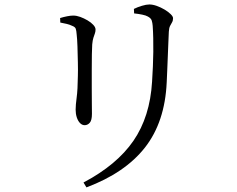

<svg xmlns="http://www.w3.org/2000/svg" viewBox="-20 -766 1040 842"><path d="M359.1 55.8 346.2 34.3Q492.5 -42.9 565.2 -148.6Q637.8 -254.2 646.9 -407.9Q649.1 -441.6 650.5 -474.7Q651.9 -507.8 652.3 -538.7Q652.6 -569.6 652 -598.5Q651.4 -627.4 649.6 -652.7Q648.6 -665.6 645.4 -675.9Q642.2 -686.2 628.2 -693.6Q620 -698.5 603.7 -701.8Q587.4 -705.2 568.2 -707.2L567.2 -726.9Q583.1 -734.9 602.4 -740.6Q621.6 -746.4 634.9 -746.4Q649.6 -746.4 667.3 -740.2Q684.9 -733.9 701.4 -724.2Q717.9 -714.4 728.4 -704Q738.9 -693.7 738.9 -686.2Q738.9 -675.4 734.5 -668Q730.2 -660.7 725.8 -652.2Q721.4 -643.6 720.4 -627.1Q719.4 -605.3 718.2 -576.3Q717 -547.3 715.8 -516.7Q714.6 -486.1 713.4 -457.1Q712.3 -428.2 711.1 -405.2Q703.3 -231.1 616 -119.4Q528.6 -7.8 359.1 55.8ZM244.4 -667.1 243.6 -686.9Q258.9 -691.6 274.2 -694.6Q289.5 -697.7 301.4 -697.7Q315.5 -697.7 332 -691.8Q348.5 -685.8 363.9 -676.7Q379.2 -667.7 389.1 -657Q399 -646.3 399 -636.6Q399 -627.2 396 -619Q393.1 -610.8 389.6 -600.4Q386.2 -589.9 384.4 -571.1Q383.4 -558.1 382.9 -527.3Q382.4 -496.5 382.4 -457.1Q382.4 -417.7 382.4 -378.6Q382.4 -339.6 382.8 -309.4Q383.2 -279.2 383.2 -266.8Q383.2 -238.4 373.7 -227.7Q364.2 -217 351.2 -217Q340.1 -217 331 -226.2Q322 -235.4 316.8 -251Q311.7 -266.7 311.7 -285.1Q311.7 -304.9 316.2 -338.5Q320.8 -372 321.5 -433.1Q322.3 -456.7 321.5 -492.2Q320.8 -527.8 319.7 -562Q318.5 -596.3 316.3 -614.1Q315.1 -632.1 312.1 -640.1Q309.1 -648.1 296.5 -652.7Q284.9 -658.4 272.4 -661.2Q259.8 -664.1 244.4 -667.1Z"/></svg>

Font: Noto Serif TC
Style: Regular
Weight: 200
Designer: Ryoko NISHIZUKA 西塚涼子 (kana & ideographs); Frank Grießhammer (Latin, Greek & Cyrillic); Wenlong ZHANG 张文龙 (bopomofo); San
Foundry: Adobe
Version: Version 2.001;hotconv 1.1.0;makeotfexe 2.6.0